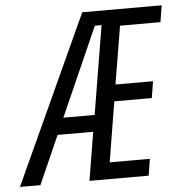

<svg xmlns="http://www.w3.org/2000/svg" viewBox="-74 -747 752 795"><g transform="rotate(-5 302.0 -349.0)"><path d="M299 -201H151L62 0H-23L297 -698H627L616 -629H448L408 -388H564L553 -319H397L356 -69H523L512 0H266ZM344 -638 181 -270H311L372 -638Z"/></g></svg>

Font: iA Writer Mono V
Style: Regular
Weight: 400
Italic angle: -9.5°
Designer: Mike Abbink, Paul van der Laan, Pieter van Rosmalen
Foundry: Bold Monday
Version: Version 2.000